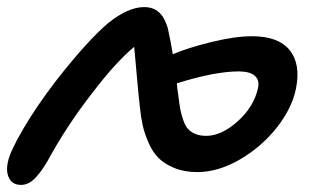

<svg xmlns="http://www.w3.org/2000/svg" viewBox="-26 -501 892 541"><path d="M33.2 20Q9.8 20 0 1.7Q-9.8 -16.6 -3.9 -43.9Q1.5 -73.2 39.8 -138.4Q78.1 -203.6 133.8 -275.9Q220.2 -386.2 278.8 -436Q335 -481 379.9 -481Q406.2 -481 422.1 -466.3Q438 -451.7 446.8 -421.9Q456.1 -379.4 460.9 -348.1Q502.9 -366.2 569.6 -382.6Q636.2 -398.9 684.1 -398.9Q758.3 -398.9 790 -359.9Q821.8 -320.8 808.1 -252Q797.4 -197.3 754.9 -142.8Q712.4 -88.4 650.9 -52.2Q589.4 -16.1 529.8 -16.1Q493.2 -16.1 464.8 -27.8Q436.5 -39.6 419.9 -56.6Q403.3 -73.7 392.1 -99.9Q380.9 -126 376 -148.2Q371.1 -170.4 368.2 -199.2Q364.7 -226.6 359.4 -288.6Q354 -350.6 352.1 -369.1Q298.3 -323.7 235.8 -241.2Q162.1 -147.5 105 -42Q86.4 -11.7 69.6 4.2Q52.7 20 33.2 20ZM476.1 -234.9Q479 -209.5 481.9 -193.8Q484.9 -178.2 490.5 -162.1Q496.1 -146 503.9 -137.5Q511.7 -128.9 524.7 -123.5Q537.6 -118.2 555.2 -118.2Q598.1 -118.2 644 -159.4Q689.9 -200.7 701.2 -253.9Q705.6 -276.4 691.2 -288.1Q676.8 -299.8 647 -299.8Q579.1 -299.8 472.2 -266.1Q474.1 -245.6 476.1 -234.9Z"/></svg>

Font: Shantell Sans Irregular
Style: Italic
Weight: 500
Italic angle: -11.31°
Designer: Stephen Nixon, Anya Danilova, Shantell Martin
Foundry: Arrow Type
Version: Version 1.006;[9816181b4]